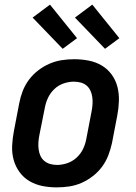

<svg xmlns="http://www.w3.org/2000/svg" viewBox="-20 -798 590 830"><path d="M225 12Q193 12 163 6Q133 0 107.5 -15Q82 -30 64.5 -54Q47 -78 39 -107Q31 -136 32.5 -168Q34 -200 40 -231L63 -351Q68 -378 78 -404Q88 -430 105 -453Q122 -476 145.5 -494Q169 -512 195 -523Q221 -534 247.5 -538Q274 -542 301 -542Q333 -542 363.5 -536Q394 -530 419.5 -515Q445 -500 462.5 -476Q480 -452 487.5 -423Q495 -394 494 -362Q493 -330 487 -299L464 -179Q458 -152 448 -126Q438 -100 421 -77Q404 -54 380.5 -36Q357 -18 331.5 -7Q306 4 279 8Q252 12 225 12ZM227 -85Q248 -85 270.5 -92.5Q293 -100 311 -116.5Q329 -133 339 -154Q349 -175 353 -197L376 -317Q379 -332 380 -347.5Q381 -363 379 -378Q377 -393 371 -406Q365 -419 354.5 -428Q344 -437 329.5 -441Q315 -445 299 -445Q278 -445 255.5 -437.5Q233 -430 215.5 -413.5Q198 -397 188 -376Q178 -355 174 -333L150 -213Q147 -198 146 -182.5Q145 -167 147 -152Q149 -137 155 -124Q161 -111 172 -102Q183 -93 197 -89Q211 -85 227 -85ZM434 -587 304 -722 379 -778 496 -633ZM251 -587 121 -722 196 -778 313 -633Z"/></svg>

Font: Lode
Style: Bold Italic
Weight: 700
Italic angle: -11°
Monospace: yes
Designer: Belleve Invis
Foundry: Belleve Invis
Version: Version 29.2.0; ttfautohint (v1.8.3)